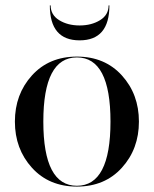

<svg xmlns="http://www.w3.org/2000/svg" viewBox="-20 -679 568 709"><path d="M167 -659Q167 -624 198.5 -604.5Q230 -585 274 -585Q318 -585 349.5 -604.5Q381 -624 381 -659H384Q384 -530 274 -530Q164 -530 164 -659ZM98 -59.5Q35 -129 35 -230Q35 -331 98 -400.5Q161 -470 264 -470Q367 -470 430 -400.5Q493 -331 493 -230Q493 -129 430 -59.5Q367 10 264 10Q161 10 98 -59.5ZM264 -467Q140 -467 140 -230Q140 7 264 7Q388 7 388 -230Q388 -467 264 -467Z"/></svg>

Font: Bodoni* 72
Style: Regular
Weight: 400
Version: Version 1.003